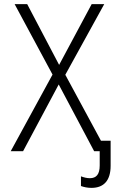

<svg xmlns="http://www.w3.org/2000/svg" viewBox="-20 -734 570 932"><path d="M32 0H92L265 -324L437 0H464V69C464 112 448 131 416 131C401 131 387 127 373 122V169C387 174 404 178 424 178C485 178 517 141 517 71V-51H470L297 -371L486 -714H425L267 -419L112 -714H51L235 -372Z"/></svg>

Font: Noto Sans Mono Condensed Light
Style: Regular
Weight: 300
Width: 3
Designer: Monotype Design Team
Foundry: Monotype Imaging Inc.
Version: Version 2.014